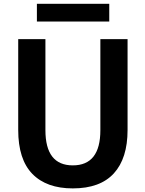

<svg xmlns="http://www.w3.org/2000/svg" viewBox="-20 -997 783 1034"><path d="M178.7 -880.9V-976.6H568.4V-880.9ZM78.1 -296.9V-786.1H224.6V-295.9Q224.6 -106.4 372.1 -106.4Q520.5 -106.4 520.5 -295.9V-786.1H667V-296.9Q667 -144.5 593.3 -63.5Q519.5 17.6 372.1 17.6Q230.5 17.6 154.3 -60.5Q78.1 -138.7 78.1 -296.9Z"/></svg>

Font: Gothic A1 ExtraBold
Style: Regular
Weight: 800
Designer: HanYang I&C Co.,Ltd.
Foundry: HanYang I&C Co.,Ltd.
Version: Version 2.50